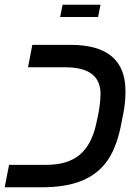

<svg xmlns="http://www.w3.org/2000/svg" viewBox="-31 -791 585 811"><path d="M478.5 -254.4Q468.8 -207.5 452.4 -167.7Q436 -127.9 412.1 -98.6Q371.1 -48.3 305.9 -24.2Q240.7 0 147 0H-11.2L7.3 -94.7H164.6Q253.9 -94.7 304.4 -136.2Q355 -177.7 375 -266.1L383.8 -307.1Q388.7 -332.5 391.1 -354.5Q393.6 -376.5 393.6 -394Q393.6 -506.8 245.1 -506.8H87.4L105.5 -601.6H266.1Q383.8 -601.6 441.4 -552.5Q499 -503.4 499 -406.7Q499 -385.3 497.1 -361.8Q495.1 -338.4 490.2 -313.5ZM393.6 -771 383.3 -719.2H223.1L233.4 -771Z"/></svg>

Font: Arimo Medium
Style: Italic
Weight: 500
Italic angle: -12°
Designer: Steve Matteson
Foundry: Monotype Imaging Inc.
Version: Version 1.33